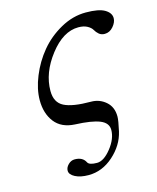

<svg xmlns="http://www.w3.org/2000/svg" viewBox="-103 -515 668 816"><g transform="rotate(-15 230.5 -106.5)"><path d="M66.9 -131.8Q66.9 -180.7 89.4 -235.8Q111.8 -291 149.4 -336.4Q187 -381.8 241 -411.9Q294.9 -441.9 352.1 -441.9Q409.2 -441.9 435.1 -426.5Q460.9 -411.1 460.9 -388.2Q460.9 -370.1 445.1 -351.6Q429.2 -333 407.2 -333Q392.1 -333 382.1 -341.6Q372.1 -350.1 366 -361.1Q359.9 -372.1 344.5 -380.6Q329.1 -389.2 305.2 -389.2Q238.3 -389.2 179.7 -313.5Q121.1 -237.8 121.1 -158.2Q121.1 -107.4 158 -88.6Q194.8 -69.8 275.9 -69.8Q313 -69.8 340.6 -45.9Q368.2 -22 368.2 20Q368.2 37.1 357.9 83Q344.7 141.1 295.4 185.1Q246.1 229 186 229Q149.9 229 127 217Q104 205.1 104 188Q104 173.8 116.5 161.4Q128.9 148.9 145 148.9Q180.2 148.9 192.9 174.8Q199.7 188 233.9 188Q263.7 188 295.9 147.5Q328.1 106.9 328.1 67.9Q328.1 37.1 293 22.9Q257.8 8.8 185.1 5.9Q126 2.9 96.4 -35.4Q66.9 -73.7 66.9 -131.8Z"/></g></svg>

Font: Linux Libertine
Style: Italic
Weight: 400
Italic angle: -12°
Designer: Philipp H. Poll
Foundry: Philipp H. Poll
Version: Version 5.1.6 ; ttfautohint (v0.9)